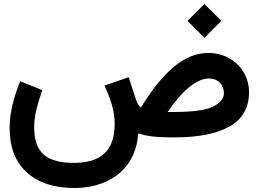

<svg xmlns="http://www.w3.org/2000/svg" viewBox="-20 -689 1297 963"><path d="M920.4 -584.5 1005.4 -668.9 1090.3 -584.5 1005.4 -499.5ZM192.4 -236.8Q175.3 -190.4 163.3 -141.8Q151.4 -93.3 151.4 -49.3Q151.4 43.5 198.7 85.7Q246.1 127.9 350.6 127.9Q452.6 127.9 503.7 80.8Q554.7 33.7 555.2 -68.4Q555.2 -116.7 540.3 -165.8Q525.4 -214.8 503.9 -259.8L625.5 -301.8L660.6 -193.4Q672.4 -158.2 687 -149.4Q768.1 -283.2 851.3 -353.3Q934.6 -423.3 1024.4 -423.3Q1083 -423.3 1129.2 -397.2Q1175.3 -371.1 1202.1 -326.2Q1229 -281.2 1229 -225.6Q1228.5 -109.9 1131.6 -54.9Q1034.7 0 857.9 0H833Q731.4 0 673.3 -20Q666.5 71.3 622.6 132.1Q578.6 192.9 508.3 223.4Q438 253.9 352.1 253.9Q201.2 253.9 114.7 176Q28.3 98.1 28.3 -46.9Q28.3 -105 43.2 -165Q58.1 -225.1 81.1 -281.7ZM856 -127.4Q990.7 -127.4 1046.9 -153.8Q1103 -180.2 1103 -221.2Q1103 -253.4 1082.5 -274.4Q1062 -295.4 1027.3 -295.4Q983.9 -295.4 931.6 -254.2Q879.4 -212.9 820.8 -127.4Z"/></svg>

Font: Vazir FD-UI
Style: Bold-FD-UI
Weight: 700
Designer: Saber Rastikerdar
Foundry: Saber Rastikerdar
Version: Version 30.0.0